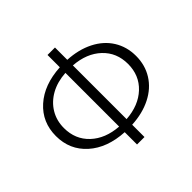

<svg xmlns="http://www.w3.org/2000/svg" viewBox="-129 -604 728 728"><g transform="rotate(-45 235.0 -240.0)"><path d="M215 0V-66Q126 -71 73 -118.5Q20 -166 20 -240Q20 -314 73 -361.5Q126 -409 215 -414V-480H255V-414Q313 -411 357.5 -388.5Q402 -366 426 -327.5Q450 -289 450 -240Q450 -191 426 -152.5Q402 -114 357.5 -91.5Q313 -69 255 -66V0ZM255 -384V-96Q324 -101 365.5 -140Q407 -179 407 -240Q407 -301 365.5 -340Q324 -379 255 -384ZM215 -384Q169 -381 135 -362Q101 -343 82 -311.5Q63 -280 63 -240Q63 -179 104.5 -140Q146 -101 215 -96Z"/></g></svg>

Font: Glametrix
Style: Light
Weight: 300
Designer: gluk
Foundry: gluk
Version: Version 0.40